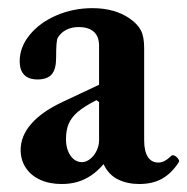

<svg xmlns="http://www.w3.org/2000/svg" viewBox="-20 -445 464 476"><path d="M31.2 -73.2Q31.2 -107.9 57.4 -137.9Q83.5 -168 134.3 -191.9L225.6 -234.9V-331.5Q225.6 -354.5 212.6 -366.2Q199.7 -377.9 174.8 -377.9Q157.2 -377.9 143.8 -370.8Q130.4 -363.8 123 -351.1Q121.1 -347.2 120.1 -335.7Q119.1 -324.2 119.1 -301.3Q119.1 -273.4 108.2 -260.7Q97.2 -248 72.8 -248Q51.3 -248 40 -259.5Q28.8 -271 28.8 -293Q28.8 -328.1 53.5 -358.4Q78.1 -388.7 119.6 -406.7Q161.1 -424.8 209.5 -424.8Q236.8 -424.8 260.3 -418.2Q283.7 -411.6 301.8 -398.9Q320.8 -385.7 329.1 -370.1Q337.4 -354.5 337.4 -325.7V-97.2Q337.4 -70.3 346.4 -56.2Q355.5 -42 372.6 -42Q380.4 -42 387.9 -45.9Q395.5 -49.8 405.3 -59.1Q407.7 -61.5 413.1 -58.8Q418.5 -56.2 421.9 -51Q425.3 -45.9 423.3 -43Q405.3 -15.1 381.8 -2Q358.4 11.2 325.2 11.2Q295.9 11.2 272.5 -0.2Q249 -11.7 236.8 -38.1Q222.2 -21 206.3 -10.3Q190.4 0.5 172.4 5.9Q154.3 11.2 132.8 11.2Q102.5 11.2 79.6 0.7Q56.6 -9.8 43.9 -29.1Q31.2 -48.3 31.2 -73.2ZM225.6 -97.2V-191.9L219.2 -196.8Q189.5 -181.6 173.3 -168Q157.2 -154.3 150.4 -138.4Q143.6 -122.6 143.6 -99.1Q143.6 -83.5 148.7 -70.6Q153.8 -57.6 162.8 -50.3Q171.9 -43 183.1 -43Q193.4 -43 203.4 -50.8Q213.4 -58.6 219.5 -71.3Q225.6 -84 225.6 -97.2Z"/></svg>

Font: Junicode Two Beta VF
Style: Regular
Weight: 400
Designer: Peter S. Baker
Foundry: Briery Creek Software
Version: Version 1.031 beta; ttfautohint (v1.8.1.43-b0c9)